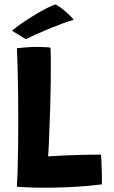

<svg xmlns="http://www.w3.org/2000/svg" viewBox="-20 -864 520 878"><path d="M57.5 -10Q59 -37.5 60.5 -85Q62 -132.5 62.8 -192Q63.5 -251.5 63.5 -315Q63.5 -378.5 62.8 -440.2Q62 -502 60.5 -555Q59 -608 57.5 -643.5Q70 -645 96.5 -647.2Q123 -649.5 151.5 -649.5Q166 -649.5 185.2 -648.5Q204.5 -647.5 211 -646Q212.5 -617 212.5 -573.8Q212.5 -530.5 211.8 -478.2Q211 -426 209.5 -369.5Q208 -313 205.5 -258Q204.5 -226 203 -197.2Q201.5 -168.5 200 -149Q237.5 -151.5 277.8 -153.2Q318 -155 359.5 -156Q401 -157 441.5 -157Q443 -145.5 444 -120.8Q445 -96 445.8 -68.5Q446.5 -41 446 -21Q387.5 -13.5 329.8 -10Q272 -6.5 220 -6Q175.5 -5 134 -6.2Q92.5 -7.5 57.5 -10ZM235.5 -843.5Q255 -832 272.8 -817.2Q290.5 -802.5 302.2 -790.2Q314 -778 317 -773Q297.5 -768.5 266.5 -757Q235.5 -745.5 201.8 -731.5Q168 -717.5 140 -704.8Q112 -692 98 -685L35 -723.5Q52 -738.5 80.2 -758Q108.5 -777.5 139.5 -796.2Q170.5 -815 196.8 -828.2Q223 -841.5 235.5 -843.5Z"/></svg>

Font: Grandstander Thin SemiBold
Style: Regular
Weight: 600
Version: Version 1.200